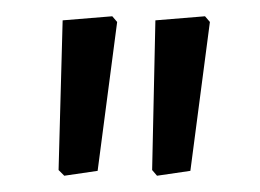

<svg xmlns="http://www.w3.org/2000/svg" viewBox="-20 -659 320 236"><path d="M100 -449 124 -632 118 -639 57 -634 52 -450 59 -443ZM214 -449 238 -632 232 -639 171 -634 167 -450 173 -443Z"/></svg>

Font: Alegreya Sans
Style: Regular
Weight: 400
Designer: Juan Pablo del Peral
Foundry: Huerta Tipografica
Version: Version 1.000;PS 001.000;hotconv 1.0.70;makeotf.lib2.5.58329